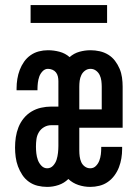

<svg xmlns="http://www.w3.org/2000/svg" viewBox="-20 -725 540 753"><path d="M165 8Q146 8 127.5 3.5Q109 -1 93.5 -12Q78 -23 67.5 -39Q57 -55 50.5 -72.5Q44 -90 41.5 -109Q39 -128 39 -146Q39 -167 42 -187Q45 -207 52.5 -226Q60 -245 73 -261Q86 -277 103.5 -287.5Q121 -298 141 -302.5Q161 -307 181 -307H209V-407Q209 -416 207 -425Q205 -434 199.5 -441Q194 -448 185.5 -451.5Q177 -455 168 -455Q156 -455 147 -445.5Q138 -436 134 -424.5Q130 -413 128.5 -400.5Q127 -388 127 -376V-371H45V-379Q45 -397 48 -415.5Q51 -434 57.5 -451Q64 -468 74.5 -483Q85 -498 100 -508.5Q115 -519 132.5 -523.5Q150 -528 168 -528Q191 -528 213.5 -522Q236 -516 253 -501Q270 -516 291.5 -522Q313 -528 335 -528Q353 -528 371 -524Q389 -520 404.5 -510.5Q420 -501 431 -486.5Q442 -472 449 -455.5Q456 -439 458.5 -421Q461 -403 461 -385V-224H291V-135Q291 -123 292.5 -111.5Q294 -100 298.5 -89.5Q303 -79 312.5 -72Q322 -65 334 -65Q347 -65 356 -74Q365 -83 369.5 -95Q374 -107 375.5 -119.5Q377 -132 377 -144V-149H459V-141Q459 -122 456 -104Q453 -86 446.5 -69Q440 -52 429 -37Q418 -22 403 -11.5Q388 -1 370 3.5Q352 8 334 8Q310 8 287.5 0.5Q265 -7 248 -23Q232 -7 210 0.5Q188 8 165 8ZM291 -296H379V-385Q379 -396 377.5 -408Q376 -420 371 -430.5Q366 -441 356.5 -448Q347 -455 335 -455Q323 -455 313.5 -448Q304 -441 299 -430.5Q294 -420 292.5 -408.5Q291 -397 291 -385ZM165 -65Q179 -65 188.5 -75.5Q198 -86 202 -99Q206 -112 207.5 -126Q209 -140 209 -153V-234H181Q166 -234 153 -226.5Q140 -219 132.5 -206.5Q125 -194 123 -179.5Q121 -165 121 -150Q121 -137 122.5 -123.5Q124 -110 128.5 -97.5Q133 -85 142.5 -75Q152 -65 165 -65ZM100 -635V-705H400V-635Z"/></svg>

Font: Iosevka Term Curly Medium
Style: Regular
Weight: 500
Designer: Belleve Invis
Foundry: Belleve Invis
Version: Version 32.3.0